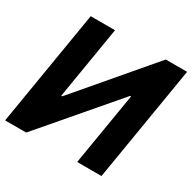

<svg xmlns="http://www.w3.org/2000/svg" viewBox="-160 -889 1051 1050"><g transform="rotate(30 365.0 -364.0)"><path d="M121.8 -727.5H275.3L199.6 -270.1H205.9L595.6 -727.5H730.4L609.8 0H456.2L532.2 -457.6H526.2L134.4 0H1.2Z"/></g></svg>

Font: Inter Tight
Style: Italic
Weight: 400
Italic angle: -9.39999°
Designer: Rasmus Andersson
Foundry: rsms
Version: Version 3.002